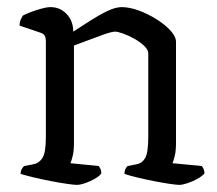

<svg xmlns="http://www.w3.org/2000/svg" viewBox="-20 -520 611 540"><path d="M196 0Q189 0 168 -3Q147 -6 121.5 -11Q96 -16 73 -21.5Q50 -27 38 -31Q38 -39 41.5 -45Q45 -51 48 -53L74 -58Q90 -61 99.5 -76Q109 -91 109 -135V-405Q109 -413 106 -419Q103 -425 94 -428L35 -448Q35 -458 38.5 -465.5Q42 -473 44 -476Q59 -484 84 -492Q109 -500 122 -500Q149 -500 167.5 -480.5Q186 -461 186 -431Q209 -446 234 -462Q259 -478 282 -489Q305 -500 322 -500Q344 -500 370 -490.5Q396 -481 420 -466Q444 -451 459.5 -434Q475 -417 475 -402V-117Q475 -96 471.5 -81.5Q468 -67 465 -61L548 -53Q550 -50 552.5 -45Q555 -40 555 -32Q549 -25 536 -17.5Q523 -10 508 -5Q493 0 484 0Q477 0 456.5 -3Q436 -6 411 -11Q386 -16 363.5 -21.5Q341 -27 330 -31Q330 -39 333 -45Q336 -51 339 -53L364 -58Q380 -61 388.5 -76Q397 -91 397 -135V-370Q397 -380 385.5 -391Q374 -402 358 -411Q342 -420 326.5 -425.5Q311 -431 304 -431Q294 -431 270.5 -422.5Q247 -414 223 -405Q199 -396 188 -392V-117Q188 -96 184.5 -81.5Q181 -67 178 -61L258 -53Q260 -50 262.5 -45Q265 -40 265 -32Q257 -21 233.5 -10.5Q210 0 196 0Z"/></svg>

Font: Texturina 72pt
Style: Regular
Weight: 400
Designer: Guillermo Torres Carreño
Foundry: Omnibus-Type
Version: Version 1.002; ttfautohint (v1.8.3)